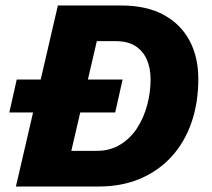

<svg xmlns="http://www.w3.org/2000/svg" viewBox="-20 -680 772 700"><path d="M14 -270 41 -390H427L400 -270ZM38 0 191 -660H421Q514 -660 576.5 -626Q639 -592 671 -532Q703 -472 703 -392Q703 -305 678 -233Q653 -161 605.5 -109Q558 -57 491 -28.5Q424 0 339 0ZM240 -130H333Q381 -130 418 -152.5Q455 -175 479.5 -212.5Q504 -250 516.5 -296.5Q529 -343 529 -390Q529 -432 515 -463.5Q501 -495 473 -512.5Q445 -530 402 -530H333Z"/></svg>

Font: Kantumruy Pro
Style: Italic
Weight: 400
Italic angle: -13°
Designer: Sovichet Tep
Foundry: Sovichet Tep
Version: Version 1.002